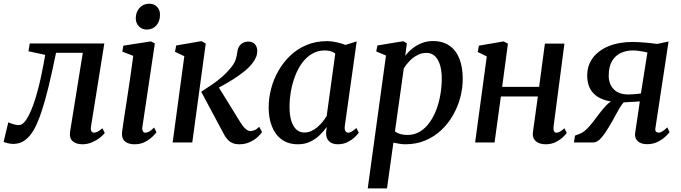

<svg xmlns="http://www.w3.org/2000/svg" viewBox="-50 -788 3766 1062"><path d="M453.5 -89Q450.5 -68.5 456.2 -61.2Q462 -54 469 -54Q478 -54 489.5 -59.5Q501 -65 516.5 -78.5L529.5 -52.5Q522 -42 503.8 -27.2Q485.5 -12.5 460 -1.2Q434.5 10 405.5 10Q371 10 351.5 -7.5Q332 -25 338 -62L408 -496H260Q238.5 -391 218.8 -309.5Q199 -228 179 -168.5Q159 -109 137.5 -70.5Q116 -33 88 -12.5Q60 8 23.5 8Q8.5 8 -9 3.8Q-26.5 -0.5 -30 -4L-4 -111.5Q-0.5 -109.5 9 -106Q18.5 -102.5 30.5 -99.2Q42.5 -96 53.5 -96Q69.5 -96 83.5 -111.2Q97.5 -126.5 110.2 -151.8Q123 -177 134.2 -208.5Q145.5 -240 154.5 -273Q166.5 -315.5 175.5 -357.2Q184.5 -399 190.8 -432.8Q197 -466.5 200 -484.5L107.5 -504.5L114.5 -547.5H527Z M695 10Q672 10 655.5 3Q639 -4 631 -18.5Q623 -33 625 -55.5Q627 -74.5 632.2 -107.8Q637.5 -141 644 -184.8Q650.5 -228.5 658.2 -278Q666 -327.5 673.2 -378.8Q680.5 -430 687 -479L626.5 -502.5L632.5 -535.5L784.5 -559L806.5 -548L738 -89Q735 -71 740 -62.5Q745 -54 753.5 -54Q764 -54 775 -60.2Q786 -66.5 802.5 -82.5L815.5 -56.5Q809.5 -48 793.5 -32.2Q777.5 -16.5 752.5 -3.2Q727.5 10 695 10ZM761.5 -624.5Q735 -624.5 717.8 -642.8Q700.5 -661 701 -689Q702 -723 722.5 -745.2Q743 -767.5 775 -767.5Q803 -767.5 819.2 -749.8Q835.5 -732 835 -706Q835 -670.5 815 -647.5Q795 -624.5 761.5 -624.5Z M905 0 969.5 -477 918 -501.5 924.5 -536.5 1064.5 -560.5 1088 -547 1013.5 0ZM1273.5 10Q1250 10 1233.8 2.2Q1217.5 -5.5 1206.5 -18.8Q1195.5 -32 1187 -48.5L1063 -280.5Q1096 -301.5 1125.5 -322Q1155 -342.5 1180.5 -364.8Q1206 -387 1227 -413.5Q1247.5 -438.5 1254 -460Q1260.5 -481.5 1262.5 -499.5Q1265 -520.5 1274 -533.2Q1283 -546 1296 -552Q1309 -558 1322.5 -558Q1347.5 -558 1359.8 -544Q1372 -530 1373 -509Q1373.5 -489.5 1366.2 -472Q1359 -454.5 1346 -438.5Q1329 -415.5 1301 -393Q1273 -370.5 1241.8 -350.8Q1210.5 -331 1181.8 -315.2Q1153 -299.5 1134 -289.5L1147 -326L1281 -109Q1294 -88 1308.2 -75.5Q1322.5 -63 1335 -63Q1345 -63 1357.2 -67.8Q1369.5 -72.5 1384 -86.5L1399.5 -57.5Q1391 -44.5 1373.2 -28.5Q1355.5 -12.5 1330 -1.2Q1304.5 10 1273.5 10Z M1857.5 -93.5Q1854.5 -71 1860.8 -62.5Q1867 -54 1876.5 -54Q1885 -54 1895.8 -60.2Q1906.5 -66.5 1921 -80L1934.5 -54Q1929.5 -46 1913.5 -30.5Q1897.5 -15 1873.2 -2.5Q1849 10 1818 10Q1788.5 10 1770.8 -6Q1753 -22 1753.5 -55L1757.5 -86Q1741 -62.5 1718.2 -40.5Q1695.5 -18.5 1665.8 -4.2Q1636 10 1598.5 10Q1544.5 10 1508.2 -16.5Q1472 -43 1454 -89Q1436 -135 1436 -193.5Q1436 -244.5 1449.5 -296.8Q1463 -349 1489.8 -396Q1516.5 -443 1555.5 -480.2Q1594.5 -517.5 1645.8 -539Q1697 -560.5 1759.5 -560.5Q1784 -560.5 1812 -554.2Q1840 -548 1861 -539.5L1923 -559ZM1804.5 -492Q1793 -500.5 1778.5 -504.8Q1764 -509 1747 -509Q1707.5 -509 1676 -490.5Q1644.5 -472 1621.2 -440.2Q1598 -408.5 1582.5 -368Q1567 -327.5 1559.2 -283.5Q1551.5 -239.5 1551.5 -197Q1551.5 -150 1561.8 -118.2Q1572 -86.5 1590.2 -70.8Q1608.5 -55 1632.5 -55Q1653.5 -55 1671.8 -63.2Q1690 -71.5 1705.8 -85Q1721.5 -98.5 1734.5 -114.5Q1747.5 -130.5 1757 -146.5Z M1984 254 2085 -481 2031 -503.5 2037.5 -536.5 2180 -560 2200.5 -549 2191.5 -479Q2207.5 -500.5 2230.2 -519Q2253 -537.5 2281.8 -549.2Q2310.5 -561 2344 -561Q2399.5 -561 2436.2 -535.2Q2473 -509.5 2491.2 -462.8Q2509.5 -416 2509.5 -352.5Q2509.5 -300.5 2495.8 -248.5Q2482 -196.5 2455.2 -150Q2428.5 -103.5 2390 -67.5Q2351.5 -31.5 2301.8 -10.8Q2252 10 2192.5 10Q2176.5 10 2159.2 7.2Q2142 4.5 2126 1L2090.5 254ZM2134.5 -61Q2148 -51 2165.5 -46.2Q2183 -41.5 2203.5 -41.5Q2242.5 -41.5 2273 -60.2Q2303.5 -79 2326.2 -110.8Q2349 -142.5 2364 -182.8Q2379 -223 2386.2 -266.8Q2393.5 -310.5 2393.5 -352.5Q2393.5 -396.5 2383.8 -428.5Q2374 -460.5 2355.2 -478Q2336.5 -495.5 2308.5 -495.5Q2281.5 -495.5 2257.5 -482.5Q2233.5 -469.5 2214.5 -449.8Q2195.5 -430 2183.5 -409.5Z M3012 -89Q3010 -70.5 3014.5 -62.2Q3019 -54 3026.5 -54Q3035.5 -54 3045.8 -59.2Q3056 -64.5 3072 -78.5L3085 -52.5Q3079.5 -44.5 3063.8 -29.5Q3048 -14.5 3023.8 -2.2Q2999.5 10 2968.5 10Q2946 10 2929 2.5Q2912 -5 2903.2 -20.2Q2894.5 -35.5 2898 -58.5L2925 -254.5H2720.5L2685.5 0H2578L2642.5 -476L2592.5 -500.5L2599 -535.5L2735.5 -559L2759.5 -546.5L2727.5 -307.5H2932L2964 -547H3072Z M3641 -83.5 3653.5 -57.5Q3648.5 -49.5 3631.5 -33.2Q3614.5 -17 3588.5 -3.8Q3562.5 9.5 3529 9.5Q3496.5 9.5 3478.8 -6Q3461 -21.5 3462.5 -47.5L3489 -227Q3477.5 -226 3461 -225.2Q3444.5 -224.5 3427.8 -223.5Q3411 -222.5 3399 -221.5Q3387 -207.5 3374.8 -186.5Q3362.5 -165.5 3349.2 -140.5Q3336 -115.5 3320 -89Q3298.5 -52 3276.2 -26Q3254 0 3231 0H3124.5L3130.5 -38L3151.5 -46Q3173 -53 3192.2 -71.2Q3211.5 -89.5 3230 -113.5Q3248.5 -137.5 3267 -162.2Q3285.5 -187 3305.2 -207Q3325 -227 3347 -237L3365.5 -223.5Q3318.5 -225.5 3286.2 -237.8Q3254 -250 3234.5 -269.8Q3215 -289.5 3206.5 -314.8Q3198 -340 3198 -368.5Q3197.5 -425.5 3228.8 -467.5Q3260 -509.5 3317 -532.8Q3374 -556 3450.5 -556Q3466.5 -556 3489.5 -554.5Q3512.5 -553 3537.5 -550.8Q3562.5 -548.5 3585 -545L3648 -558.5L3575 -78Q3573 -64.5 3579.5 -59.2Q3586 -54 3592 -54Q3601.5 -54 3613.5 -61.2Q3625.5 -68.5 3641 -83.5ZM3495 -271 3531 -497.5Q3524.5 -499.5 3510.5 -502.2Q3496.5 -505 3480 -507Q3463.5 -509 3450 -509Q3414.5 -509 3384 -495Q3353.5 -481 3335.2 -450.2Q3317 -419.5 3317 -368.5Q3317 -323 3344.8 -294.2Q3372.5 -265.5 3426.5 -265.5Q3437 -265.5 3451 -266.5Q3465 -267.5 3477.2 -268.8Q3489.5 -270 3495 -271Z"/></svg>

Font: Merriweather 36pt Medium
Style: Italic
Weight: 500
Italic angle: -7.8°
Version: Version 2.101